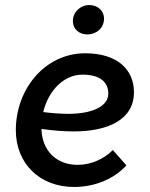

<svg xmlns="http://www.w3.org/2000/svg" viewBox="-20 -737 598 764"><path d="M275 7C356 7 433 -24 483 -79L429 -140C396 -106 344 -81 289 -81C203 -81 147 -139 145 -224C188 -218 231 -214 273 -214C407 -214 513 -259 513 -370C513 -461 446 -525 319 -525C160 -525 43 -384 43 -219C43 -87 137 7 275 7ZM328 -600C363 -600 394 -625 394 -663C394 -693 370 -717 335 -717C301 -717 270 -690 270 -653C270 -622 294 -600 328 -600ZM152 -291C173 -378 235 -440 308 -440C380 -440 411 -409 411 -364C411 -313 345 -284 252 -284C219 -284 185 -287 152 -291Z"/></svg>

Font: Fixel Text 20240404 Medium
Style: Italic
Weight: 500
Width: 4
Italic angle: -10°
Designer: AlfaBravo + MacPaw
Foundry: Kyrylo Tkachov, Marchela Mozhyna, Serhii Makarenko, Maria Weinstein, Zakhar Kryvoshyya
Version: Version 1.211;Glyphs 3.2 (3225)